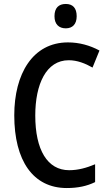

<svg xmlns="http://www.w3.org/2000/svg" viewBox="-20 -939 549 969"><path d="M312 -919C276 -919 255 -899 255 -857C255 -817 277 -796 312 -796C346 -796 367 -817 367 -857C367 -899 347 -919 312 -919ZM327 -635C370 -635 410 -619 447 -598L482 -684C434 -710 380 -725 323 -725C145 -725 52 -566 52 -357C52 -128 147 10 317 10C374 10 419 0 460 -20V-110C417 -92 375 -80 329 -80C219 -80 158 -183 158 -356C158 -514 213 -635 327 -635Z"/></svg>

Font: Noto Sans Gujarati UI Condensed Medium
Style: Regular
Weight: 500
Width: 3
Designer: Jelle Bosma - Monotype Design Team, Universal Thirst
Foundry: Monotype Imaging Inc.
Version: Version 2.106